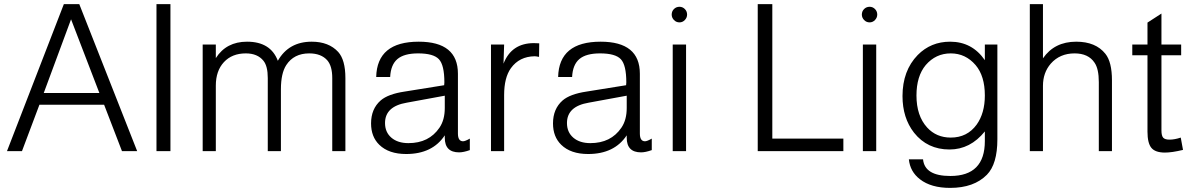

<svg xmlns="http://www.w3.org/2000/svg" viewBox="-20 -736 5802 935"><path d="M487 -226H172L87 0H14L291 -716H366L648 0H574ZM464 -283 326 -642 193 -283Z M810 -716V0H742V-716Z M967 -519H1031V-453Q1082 -533 1183 -533Q1298 -533 1333 -440Q1386 -533 1498 -533Q1581 -533 1627 -483Q1662 -444 1662 -356V0H1598V-356Q1598 -414 1574 -442Q1544 -476 1486 -476Q1411 -476 1374 -419Q1348 -379 1348 -301V0H1284V-356Q1284 -414 1263 -440Q1234 -476 1177 -476Q1110 -476 1070.5 -433.5Q1031 -391 1031 -319V0H967Z M1880 -361H1812Q1816 -533 2019 -533Q2210 -533 2210 -377V-86Q2210 -48 2235 -48Q2245 -48 2268 -61V-5Q2237 6 2216 6Q2146 6 2146 -65V-77Q2086 14 1958 14Q1873 14 1827 -31Q1787 -70 1787 -135Q1787 -206 1834 -247Q1870 -278 1950 -290L2143 -321Q2144 -328 2144 -335Q2144 -419 2117.5 -447.5Q2091 -476 2016 -476Q1948 -476 1915.5 -448.5Q1883 -421 1880 -361ZM2146 -270 1961 -236Q1855 -218 1855 -137Q1855 -92 1886 -65.5Q1917 -39 1969 -39Q2069 -39 2120 -114Q2146 -152 2146 -210Z M2371 -519H2435L2432 -426Q2471 -526 2580 -526Q2588 -526 2606 -525L2605 -459Q2590 -462 2584 -462Q2509 -461 2468 -404Q2435 -358 2435 -273V0H2371Z M2766 -361H2698Q2702 -533 2905 -533Q3096 -533 3096 -377V-86Q3096 -48 3121 -48Q3131 -48 3154 -61V-5Q3123 6 3102 6Q3032 6 3032 -65V-77Q2972 14 2844 14Q2759 14 2713 -31Q2673 -70 2673 -135Q2673 -206 2720 -247Q2756 -278 2836 -290L3029 -321Q3030 -328 3030 -335Q3030 -419 3003.5 -447.5Q2977 -476 2902 -476Q2834 -476 2801.5 -448.5Q2769 -421 2766 -361ZM3032 -270 2847 -236Q2741 -218 2741 -137Q2741 -92 2772 -65.5Q2803 -39 2855 -39Q2955 -39 3006 -114Q3032 -152 3032 -210Z M3321 -519V0H3256V-519ZM3289 -703Q3304 -703 3315 -692Q3326 -681 3326 -665Q3326 -650 3315 -638.5Q3304 -627 3289 -627Q3273 -627 3262 -638.5Q3251 -650 3251 -665Q3251 -681 3262 -692Q3273 -703 3289 -703Z M3741 -716V-61H4087V0H3670V-716Z M4247 -519V0H4182V-519ZM4215 -703Q4230 -703 4241 -692Q4252 -681 4252 -665Q4252 -650 4241 -638.5Q4230 -627 4215 -627Q4199 -627 4188 -638.5Q4177 -650 4177 -665Q4177 -681 4188 -692Q4199 -703 4215 -703Z M4776 -519H4837V-58Q4837 63 4786 115Q4723 179 4607 179Q4514 179 4460 137Q4412 100 4406 40H4475Q4483 121 4608 121Q4776 121 4776 -49V-96Q4705 -8 4604 -8Q4496 -8 4431 -90Q4375 -162 4375 -268Q4375 -392 4449 -468Q4513 -533 4607 -533Q4714 -533 4776 -443ZM4610 -476Q4537 -476 4488 -419Q4443 -365 4443 -271Q4443 -172 4495 -115Q4540 -66 4610 -66Q4690 -66 4736 -129Q4776 -185 4776 -271Q4776 -366 4731 -419Q4682 -476 4610 -476Z M4995 0V-716H5059V-452Q5115 -533 5221 -533Q5316 -533 5363 -474Q5395 -434 5395 -345V0H5331V-336Q5331 -401 5310 -431Q5280 -476 5213 -476Q5141 -476 5097 -426Q5059 -382 5059 -318V0Z M5732 -519V-467H5636V-101Q5636 -75 5644.5 -65.5Q5653 -56 5675 -56Q5700 -56 5730 -66L5741 -6Q5687 7 5653 7Q5606 7 5587 -16Q5568 -39 5568 -95V-467H5494V-519H5568V-626L5636 -670V-519Z"/></svg>

Font: Almarai Light
Style: Regular
Weight: 300
Designer: Boutros International 2019
Foundry: Created by Boutros International 2019
Version: Version 1.10